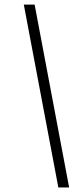

<svg xmlns="http://www.w3.org/2000/svg" viewBox="-20 -830 369 850"><path d="M238.3 0 85.4 -809.6H133.3L286.1 0Z"/></svg>

Font: Oswald
Style: Extra-Light
Weight: 200
Designer: Vernon Adams
Foundry: Vernon Adams
Version: 3.0; ttfautohint (v0.94.23-7a4d-dirty) -l 8 -r 50 -G 200 -x 